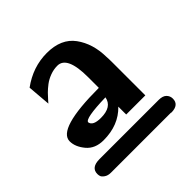

<svg xmlns="http://www.w3.org/2000/svg" viewBox="-140 -885 759 759"><g transform="rotate(-45 239.0 -505.5)"><path d="M25 -283Q25 -319 73 -319H404Q426 -319 436.5 -308.5Q447 -298 447 -283Q447 -249 405 -248Q404 -248 403 -248.5Q402 -249 401 -249H67Q50 -249 39.5 -256.5Q29 -264 27 -270.5Q25 -277 25 -283ZM39 -452Q39 -520 270 -520V-580Q270 -698 216 -698Q195 -698 175 -690.5Q155 -683 140 -671.5Q125 -660 114.5 -649.5Q104 -639 95 -628.5Q86 -618 85 -617L77 -714Q144 -763 222 -763Q302 -763 339.5 -711.5Q377 -660 378 -585Q379 -573 379 -552V-369H272V-413Q221 -360 137 -360Q90 -360 64.5 -390.5Q39 -421 39 -452ZM144 -453Q148 -430 192 -430Q254 -430 262 -475Q144 -472 144 -453Z"/></g></svg>

Font: Coval
Style: Medium
Weight: 500
Foundry: Context Ltd
Version: Version 001.000